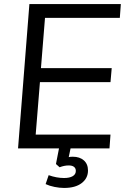

<svg xmlns="http://www.w3.org/2000/svg" viewBox="-20 -732 629 947"><path d="M202 -644 182 -396H531L525 -327H177L156 -68H525L520 0H328L319 43Q326 41 339 41Q373 41 393.5 59Q414 77 414 109Q414 147 383 171Q352 195 296 195Q274 195 249 190Q224 185 205 176L220 132Q259 146 296 146Q323 146 338.5 137Q354 128 354 111Q354 98 345 91Q336 84 319 84Q297 84 274 93L256 77L271 0H69L125 -712H576L571 -644Z"/></svg>

Font: Muli
Style: Italic
Weight: 400
Italic angle: -4.541°
Designer: Vernon Adams
Foundry: Vernon Adams
Version: Version 2.001